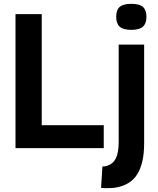

<svg xmlns="http://www.w3.org/2000/svg" viewBox="-20 -774 824 1003"><path d="M61 0V-700H198V-120H522V0ZM733 -541V-25Q733 79 696.5 137Q660 195 578 207Q568 208 556 208.5Q544 209 531.5 209Q519 209 508 207L515 96Q522 96 528 95Q534 94 540 92Q571 82 585.5 52.5Q600 23 600 -32V-541ZM666 -618Q624 -618 605.5 -634.5Q587 -651 587 -686Q587 -722 605.5 -738Q624 -754 666 -754Q708 -754 726.5 -738Q745 -722 745 -686Q745 -651 726.5 -634.5Q708 -618 666 -618Z"/></svg>

Font: Georama ExtraCondensed Thin SemiBold
Style: Regular
Weight: 600
Version: Version 1.001